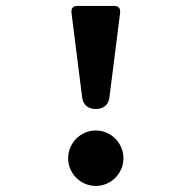

<svg xmlns="http://www.w3.org/2000/svg" viewBox="-20 -610 640 641"><path d="M360.8 -590.3Q383.8 -590.3 380.9 -565.9L345.2 -284.2Q342.8 -265.6 330.8 -255.9Q318.8 -246.1 299.8 -246.1Q280.8 -246.1 268.8 -255.9Q256.8 -265.6 254.4 -284.2L218.8 -565.9Q215.8 -590.3 238.8 -590.3ZM207.5 -81.5Q207.5 -100.6 214.8 -117.7Q222.2 -134.8 234.6 -147.2Q247.1 -159.7 263.9 -167Q280.8 -174.3 299.8 -174.3Q318.8 -174.3 335.7 -167Q352.5 -159.7 365 -147.2Q377.4 -134.8 384.8 -117.7Q392.1 -100.6 392.1 -81.5Q392.1 -62.5 384.8 -45.7Q377.4 -28.8 365 -16.4Q352.5 -3.9 335.7 3.4Q318.8 10.7 299.8 10.7Q280.8 10.7 263.9 3.4Q247.1 -3.9 234.6 -16.4Q222.2 -28.8 214.8 -45.7Q207.5 -62.5 207.5 -81.5Z"/></svg>

Font: Courier Prime
Style: Bold
Weight: 700
Monospace: yes
Designer: Alan Dague-Greene
Foundry: Quote-Unquote Apps
Version: Version 1.202